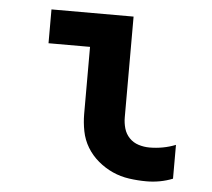

<svg xmlns="http://www.w3.org/2000/svg" viewBox="-44 -567 687 622"><g transform="rotate(5 300.0 -256.0)"><path d="M454 8Q426 8 397.5 4Q369 0 343.5 -11.5Q318 -23 296 -41.5Q274 -60 259.5 -84Q245 -108 239.5 -136Q234 -164 234 -192V-410H99V-520H366V-192Q366 -174 371 -156.5Q376 -139 388.5 -126Q401 -113 418.5 -107.5Q436 -102 454 -102Q476 -102 497.5 -106Q519 -110 539 -118V-8Q519 0 497.5 4Q476 8 454 8Z"/></g></svg>

Font: Iosevka HT Extrabold Extended
Style: Regular
Weight: 800
Width: 7
Monospace: yes
Designer: Belleve Invis
Foundry: Belleve Invis
Version: Version 32.3.0; ttfautohint (v1.8.4)